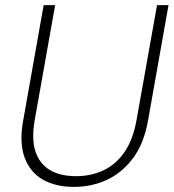

<svg xmlns="http://www.w3.org/2000/svg" viewBox="-20 -720 680 752"><path d="M270 12Q197 12 147 -17Q97 -46 76 -104Q55 -162 71 -249L151 -700H196L116 -250Q103 -175 119 -126.5Q135 -78 175.5 -54Q216 -30 278 -30Q336 -30 384.5 -52.5Q433 -75 467 -123.5Q501 -172 515 -251L595 -700H640L560 -249Q544 -158 501 -100.5Q458 -43 398.5 -15.5Q339 12 270 12Z"/></svg>

Font: DM Sans 18pt ExtraLight
Style: Italic
Weight: 250
Italic angle: -10°
Designer: Colophon Foundry, Jonny Pinhorn
Foundry: Colophon Foundry
Version: Version 4.004;gftools[0.9.30]